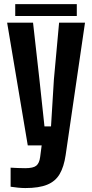

<svg xmlns="http://www.w3.org/2000/svg" viewBox="-20 -711 450 939"><path d="M103.9 208.7Q88 208.7 68.2 206.8Q48.3 204.9 31.9 202.2V109Q44.8 109.8 67 110.7Q89.2 111.5 103.6 111.5Q142.6 111.5 157.5 99.3Q172.4 87.1 176.3 57.4L183.8 0H115.8L14.9 -600H141.6L172.8 -322.5L197.5 -92.7H229.5L243.6 -322.5L269 -600H395.7L301 47.7Q292.6 104.8 271.8 140.3Q251.1 175.8 210.9 192.2Q170.8 208.7 103.9 208.7ZM54.5 -690.8H355.6V-632.6H54.5Z"/></svg>

Font: Big Shoulders Thin
Style: Regular
Weight: 100
Designer: Patric King
Foundry: XO Type Co
Version: Version 2.002